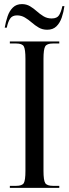

<svg xmlns="http://www.w3.org/2000/svg" viewBox="-20 -916 337 936"><path d="M28 0V-10H59Q88 -10 96 -23.5Q104 -37 104 -83V-629Q104 -676 96 -690Q88 -704 59 -704H28V-714H269V-704H238Q209 -704 200.5 -690Q192 -676 192 -629V-83Q192 -37 200.5 -23.5Q209 -10 238 -10H269V0ZM210 -771Q187 -771 169 -781.5Q151 -792 135 -806Q119 -820 101.5 -830.5Q84 -841 63 -841Q40 -841 29.5 -825.5Q19 -810 13 -781H3Q8 -810 17 -836.5Q26 -863 43 -879.5Q60 -896 87 -896Q109 -896 126.5 -885.5Q144 -875 159.5 -861Q175 -847 192.5 -836.5Q210 -826 232 -826Q258 -826 268 -842Q278 -858 284 -886H294Q290 -857 281 -830.5Q272 -804 255 -787.5Q238 -771 210 -771Z"/></svg>

Font: Noto Serif Display ExtraCondensed
Style: Regular
Weight: 400
Width: 2
Designer: Monotype Design Team
Foundry: Monotype Imaging Inc.
Version: Version 2.009